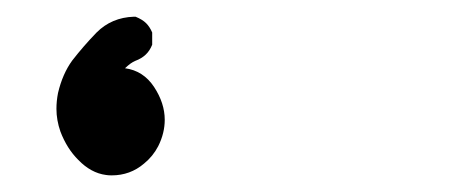

<svg xmlns="http://www.w3.org/2000/svg" viewBox="-20 -23 540 231"><path d="M47.9 107.9Q47.9 98.6 49.8 88.9Q55.2 65.9 66.9 49.8Q80.6 32.2 96.2 16.1Q114.3 -2 141.1 -2.9H143.1Q151.4 0.5 155.8 4.9Q160.2 9.3 163.1 16.1V30.8Q160.2 38.1 155.3 42.7Q150.4 47.4 142.6 50.3Q137.7 52.2 130.4 59.1Q152.3 62 165.3 81.5Q178.2 101.1 178.2 121.1Q178.2 137.2 170.4 152.8Q164.1 165 153.3 173.8Q136.7 188 114.3 188Q110.4 188 107.4 187.5Q89.4 185.1 74.2 169.4Q60.5 155.8 52.7 135.3Q47.9 121.6 47.9 107.9Z"/></svg>

Font: Bakudai
Style: Bold
Weight: 700
Version: Version 1.48